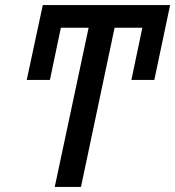

<svg xmlns="http://www.w3.org/2000/svg" viewBox="-20 -734 688 754"><path d="M195 0 328 -625H219L176 -420H85L148 -714H648L586 -420H496L539 -625H430L298 0Z"/></svg>

Font: Noto Sans SemiCondensed Medium
Style: Italic
Weight: 500
Width: 4
Italic angle: -12°
Designer: Monotype Design Team
Foundry: Monotype Imaging Inc.
Version: Version 2.013; ttfautohint (v1.8.4.7-5d5b)